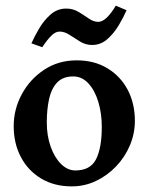

<svg xmlns="http://www.w3.org/2000/svg" viewBox="-20 -644 524 677"><path d="M455.6 -217.8Q455.6 -172.9 438 -131.3Q420.4 -89.8 389.4 -57.4Q358.4 -24.9 318.4 -5.9Q278.3 13.2 232.9 13.2Q171.4 13.2 125.2 -14.4Q79.1 -42 53.7 -90.1Q28.3 -138.2 28.3 -199.2Q28.3 -258.8 56.9 -311.8Q85.4 -364.7 135.5 -397.9Q185.5 -431.2 250.5 -431.2Q312.5 -431.2 358.6 -403.3Q404.8 -375.5 430.2 -327.4Q455.6 -279.3 455.6 -217.8ZM338.9 -196.8Q338.9 -244.1 326.7 -284.7Q314.5 -325.2 291.7 -349.9Q269 -374.5 238.3 -374.5Q201.7 -374.5 181.4 -353Q161.1 -331.5 153.1 -294.9Q145 -258.3 145 -212.4Q145 -165 158.7 -126.7Q172.4 -88.4 195.3 -65.7Q218.3 -43 245.6 -43Q298.8 -43 318.8 -82.8Q338.9 -122.6 338.9 -196.8ZM426.3 -607.9Q416 -584 398.9 -555.2Q381.8 -526.4 358.4 -505.9Q335 -485.4 304.7 -485.4Q282.2 -485.4 262.7 -497.3Q243.2 -509.3 225.3 -521Q207.5 -532.7 189.9 -532.7Q175.3 -532.7 160.2 -517.3Q145 -502 128.9 -477.5L90.8 -491.2Q101.6 -515.6 118.4 -544.2Q135.3 -572.8 158.9 -593.3Q182.6 -613.8 213.4 -613.8Q237.3 -613.8 256.8 -602.1Q276.4 -590.3 293.2 -578.6Q310.1 -566.9 326.7 -566.9Q340.8 -566.9 356.9 -582.3Q373 -597.7 388.2 -624Z"/></svg>

Font: Dai Banna SIL SemiBold
Style: Regular
Weight: 600
Designer: Victor Gaultney
Foundry: SIL International
Version: Version 4.000